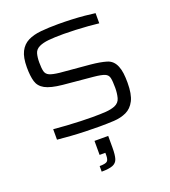

<svg xmlns="http://www.w3.org/2000/svg" viewBox="-171 -819 1081 1224"><g transform="rotate(-20 370.0 -206.5)"><path d="M392 8Q348 8 297 6.5Q246 5 197 1.5Q148 -2 108 -6V-77Q150 -73 198 -70Q246 -67 291 -65.5Q336 -64 368 -64Q426 -64 461 -66.5Q496 -69 522 -79Q554 -92 562 -123Q570 -154 570 -190Q570 -235 565 -257.5Q560 -280 538 -289Q516 -298 465 -303L261 -322Q182 -330 144.5 -350.5Q107 -371 96 -408.5Q85 -446 85 -505Q85 -572 104.5 -610.5Q124 -649 160.5 -667.5Q197 -686 249.5 -691Q302 -696 367 -696Q411 -696 457.5 -694Q504 -692 545.5 -688Q587 -684 615 -680V-611Q583 -615 542 -618Q501 -621 458.5 -623Q416 -625 378 -625Q314 -625 275 -621Q236 -617 211 -605Q184 -592 177 -567Q170 -542 170 -507Q170 -468 175.5 -446.5Q181 -425 202.5 -415.5Q224 -406 270 -401L474 -383Q537 -377 579 -364.5Q621 -352 639 -307Q648 -285 651.5 -257.5Q655 -230 655 -194Q655 -116 633.5 -74Q612 -32 574.5 -14.5Q537 3 490 5.5Q443 8 392 8ZM306 283V245Q346 245 357.5 235Q369 225 369 195V178H330V83H423V163Q423 212 415 237.5Q407 263 381.5 273Q356 283 306 283Z"/></g></svg>

Font: Saira Expanded
Style: Regular
Weight: 400
Width: 7
Designer: Hector Gatti with collaboration of the Omnibus-Type team
Foundry: Omnibus-Type
Version: Version 1.100; ttfautohint (v1.8.3)